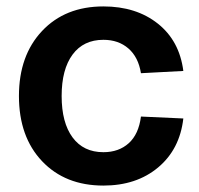

<svg xmlns="http://www.w3.org/2000/svg" viewBox="-20 -566 620 598"><path d="M302 12Q183 12 111 -64Q39 -140 39 -267Q39 -393 111 -469.5Q183 -546 302 -546Q404 -546 471.5 -492.5Q539 -439 551 -345L419 -338Q411 -388 380 -415Q349 -442 302 -442Q240 -442 206 -396Q172 -350 172 -267Q172 -184 206 -138Q240 -92 302 -92Q350 -92 381 -120Q412 -148 419 -203L551 -197Q540 -101 472.5 -44.5Q405 12 302 12Z"/></svg>

Font: Txt Sans SemiBold
Style: Regular
Weight: 600
Designer: Open Source
Foundry: XRLN
Version: Version 1.0